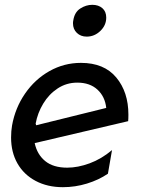

<svg xmlns="http://www.w3.org/2000/svg" viewBox="-20 -765 586 797"><path d="M259 -69Q201 -69 167.5 -96.5Q134 -124 124 -171L512 -262Q513 -271 513 -289Q513 -383 462.5 -443.5Q412 -504 316 -504Q246 -504 185.5 -470Q125 -436 84 -376.5Q43 -317 30 -244Q26 -221 26 -194Q26 -133 52.5 -86.5Q79 -40 128 -14Q177 12 241 12Q292 12 341 -3Q390 -18 428 -44L445 -142Q401 -105 352 -87Q303 -69 259 -69ZM301 -422Q353 -422 384.5 -393Q416 -364 421 -317L130 -245L128 -252Q136 -296 159.5 -335Q183 -374 219.5 -398Q256 -422 301 -422ZM284 -679Q283 -675 283 -668Q283 -644 299 -628.5Q315 -613 340 -613Q372 -613 396.5 -636.5Q421 -660 421 -692Q421 -717 405 -731Q389 -745 363 -745Q337 -745 313 -729.5Q289 -714 284 -679Z"/></svg>

Font: Geom
Style: Italic
Weight: 400
Italic angle: -10°
Version: Version 1.102